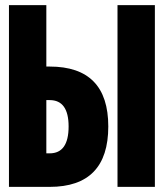

<svg xmlns="http://www.w3.org/2000/svg" viewBox="-20 -730 640 750"><path d="M15 0V-710H161V-470H174Q403 -470 403 -236Q403 0 174 0ZM439 0V-710H585V0ZM161 -131H174Q248 -131 248 -236Q248 -339 174 -339H161Z"/></svg>

Font: Geist Mono UltraBlack
Style: Regular
Weight: 900
Monospace: yes
Designer: Basement.studio, Andrés Briganti, Mateo Zaragoza
Foundry: Basement.studio, Vercel, Andrés Briganti, Guido Ferreyra, Mateo Zaragoza
Version: Version 1.400; ttfautohint (v1.8.4.7-5d5b)